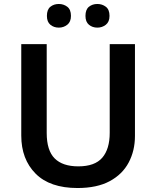

<svg xmlns="http://www.w3.org/2000/svg" viewBox="-20 -936 787 966"><path d="M659 -252Q659 -178 627.5 -118.5Q596 -59 532 -24.5Q468 10 370 10Q231 10 159 -62.5Q87 -135 87 -254V-714H215V-267Q215 -179 255 -139Q295 -99 374 -99Q457 -99 494.5 -142.5Q532 -186 532 -268V-714H659ZM216 -856Q216 -888 233.5 -902Q251 -916 276 -916Q300 -916 318.5 -902Q337 -888 337 -856Q337 -826 318.5 -811.5Q300 -797 276 -797Q251 -797 233.5 -811.5Q216 -826 216 -856ZM410 -856Q410 -888 427.5 -902Q445 -916 470 -916Q494 -916 512.5 -902Q531 -888 531 -856Q531 -826 512.5 -811.5Q494 -797 470 -797Q445 -797 427.5 -811.5Q410 -826 410 -856Z"/></svg>

Font: Noto Sans Gujarati SemiBold
Style: Regular
Weight: 600
Designer: Jelle Bosma - Monotype Design Team, Universal Thirst
Foundry: Monotype Imaging Inc.
Version: Version 2.106; ttfautohint (v1.8.4.7-5d5b)